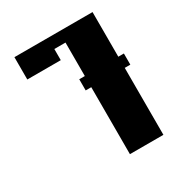

<svg xmlns="http://www.w3.org/2000/svg" viewBox="-116 -518 552 596"><g transform="rotate(-30 160.0 -220.0)"><path d="M20 -440H300V-280H320V-240H300V0H180V-240H160V-280H180V-400H140V-360H20Z"/></g></svg>

Font: SOV_poster
Style: Bold
Weight: 700
Version: Version 1.00